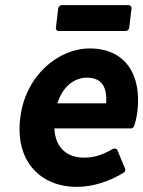

<svg xmlns="http://www.w3.org/2000/svg" viewBox="-20 -705 559 749"><path d="M59 -245C38 -77 137 24 280 24C345 24 409 1 462 -31C468 -34 470 -41 468 -47L438 -119C435 -126 426 -127 420 -124C383 -102 348 -90 309 -90C240 -90 196 -129 192 -204H490C495 -204 501 -207 503 -213C508 -227 513 -247 516 -270C533 -411 471 -516 330 -516C208 -516 79 -411 59 -245ZM204 -302C225 -369 271 -402 319 -402C374 -402 399 -369 394 -302ZM198 -596C197 -591 201 -584 209 -584H470C475 -584 483 -588 484 -596L493 -672C494 -677 490 -685 482 -685H221C216 -685 208 -680 207 -672Z"/></svg>

Font: Falling Sky
Style: BdObl
Weight: 700
Designer: Paul D. Hunt
Foundry: Adobe Systems Incorporated
Version: Version 1.02